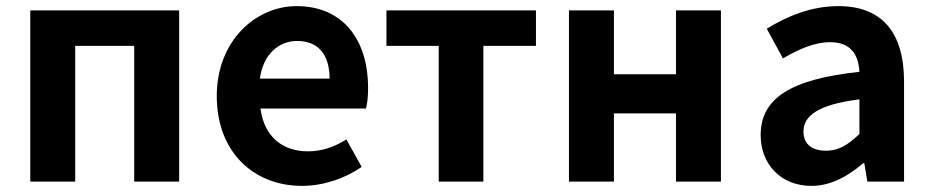

<svg xmlns="http://www.w3.org/2000/svg" viewBox="-20 -594 3048 628"><path d="M79 0H226V-444H419V0H566V-560H79Z M968 14C1037 14 1108 -10 1163 -48L1113 -138C1073 -113 1033 -99 987 -99C904 -99 844 -147 832 -239H1177C1181 -252 1184 -279 1184 -307C1184 -461 1104 -574 950 -574C817 -574 689 -461 689 -280C689 -95 811 14 968 14ZM830 -337C841 -418 893 -460 952 -460C1024 -460 1058 -412 1058 -337Z M1415 0H1561V-444H1733V-560H1244V-444H1415Z M1841 0H1988V-223H2191V0H2338V-560H2191V-351H1988V-560H1841Z M2634 14C2698 14 2754 -18 2803 -60H2807L2817 0H2937V-327C2937 -489 2864 -574 2722 -574C2634 -574 2554 -541 2488 -500L2541 -403C2593 -433 2643 -456 2695 -456C2764 -456 2788 -414 2791 -359C2565 -335 2468 -272 2468 -152C2468 -57 2534 14 2634 14ZM2682 -101C2639 -101 2608 -120 2608 -164C2608 -214 2654 -252 2791 -269V-156C2755 -121 2724 -101 2682 -101Z"/></svg>

Font: Source Han Sans CN
Style: Bold
Weight: 700
Designer: Ryoko NISHIZUKA 西塚涼子 (kana, bopomofo & ideographs); Paul D. Hunt (Latin, Greek & Cyrillic); Sandoll Communications 산돌커뮤니
Foundry: Adobe
Version: Version 2.001;hotconv 1.0.107;makeotfexe 2.5.65593